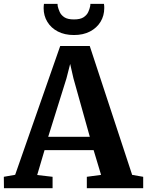

<svg xmlns="http://www.w3.org/2000/svg" viewBox="-33 -989 772 1009"><path d="M46.7 -70.4 283.5 -747.4H438.6L661.5 -70L719.5 -59.9V0H423.3V-59.9L498.1 -70L459 -200H201.1L162.4 -69.2L243.3 -59.9V0H-12.2L-12.9 -59.9ZM439 -270 352.8 -578 335.7 -653 316.2 -576.8 220.3 -270ZM355.6 -804.9Q306.9 -804.9 271.1 -823.4Q235.4 -841.9 215.9 -874.1Q196.3 -906.3 196.3 -946.2Q196.3 -952.3 196.8 -958Q197.3 -963.7 198 -968.7H269.4Q269.4 -966.5 269.7 -963.1Q269.9 -959.6 270.4 -956.1Q273.6 -942.2 280.8 -926Q288 -909.8 305.2 -898.3Q322.5 -886.9 355.6 -886.9Q388.8 -886.9 406 -898.2Q423.2 -909.5 430.6 -925.6Q438 -941.8 440.8 -956.1Q441.8 -959.6 441.8 -963.1Q441.8 -966.5 441.8 -968.7H513.3Q514.3 -963.7 514.6 -958.2Q514.9 -952.7 514.9 -946.6Q514.9 -906.6 495.4 -874.5Q475.8 -842.3 440.1 -823.6Q404.4 -804.9 355.6 -804.9Z"/></svg>

Font: Merriweather Light
Style: Regular
Weight: 300
Version: Version 2.100